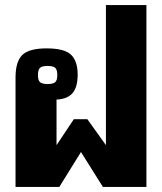

<svg xmlns="http://www.w3.org/2000/svg" viewBox="-20 -734 636 754"><path d="M41 -430Q41 -492 67.5 -518Q94 -544 163 -544Q233 -544 259 -519Q285 -494 285 -441Q285 -392 265 -368.5Q245 -345 202 -343V-164L270 -266H323L396 -164V-714H555V0H384L298 -137L213 0H41ZM205 -439Q205 -460 197 -467.5Q189 -475 167 -475Q145 -475 137 -467.5Q129 -460 129 -439Q129 -419 137 -411.5Q145 -404 167 -404Q189 -404 197 -411.5Q205 -419 205 -439Z"/></svg>

Font: Pridi SemiBold
Style: Regular
Weight: 600
Designer: Katatrad Team
Foundry: CadsonDemak
Version: Version 1.001